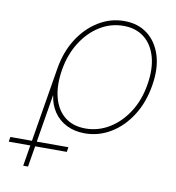

<svg xmlns="http://www.w3.org/2000/svg" viewBox="-171 -603 807 881"><g transform="rotate(10 232.5 -163.0)"><path d="M-4.4 204.1 72.3 -260.7Q85.4 -341.3 124 -401.9Q162.6 -462.4 218.3 -496.3Q273.9 -530.3 337.9 -530.3Q402.3 -530.3 446.5 -496.3Q490.7 -462.4 509.5 -401.9Q528.3 -341.3 514.6 -260.7Q501.5 -180.2 462.6 -119.4Q423.8 -58.6 367.9 -24.9Q312 8.8 247.1 8.8Q199.2 8.8 162.1 -10Q125 -28.8 102.8 -62Q80.6 -95.2 75.2 -136.7H74.2L18.1 204.1ZM247.1 -13.7Q305.2 -13.7 356.4 -44.4Q407.7 -75.2 443.8 -130.9Q480 -186.5 492.2 -260.7Q504.9 -335.4 489.3 -391.1Q473.6 -446.8 434.8 -477.3Q396 -507.8 338.4 -507.8Q278.8 -507.8 228 -476.3Q177.2 -444.8 142.1 -389.2Q106.9 -333.5 94.7 -260.7Q82.5 -186.5 97.2 -130.9Q111.8 -75.2 149.9 -44.4Q188 -13.7 247.1 -13.7ZM-88.9 106.9 -85.4 84.5H185.1L181.6 106.9Z"/></g></svg>

Font: Inter 28pt Thin
Style: Italic
Weight: 250
Italic angle: -9.3988°
Designer: Rasmus Andersson
Foundry: rsms
Version: Version 4.001;git-66647c0bb